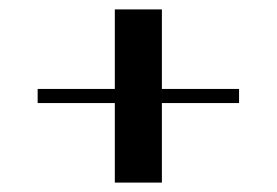

<svg xmlns="http://www.w3.org/2000/svg" viewBox="-20 -522 588 408"><path d="M60 -303V-333H488V-303ZM224 -502H324V-134H224Z"/></svg>

Font: Space Cowgirl
Style: Regular
Weight: 400
Designer: Valery Marier
Foundry: Valery Marier
Version: Version 1.000